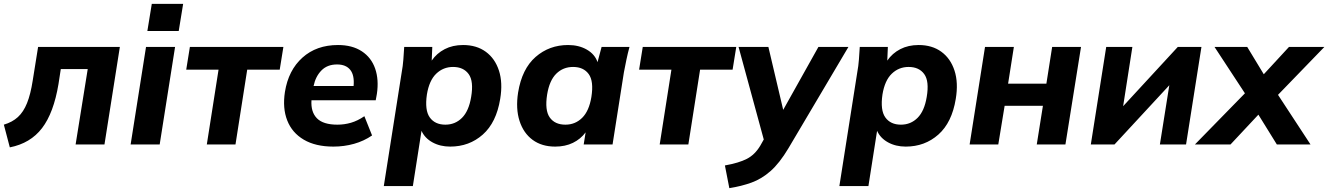

<svg xmlns="http://www.w3.org/2000/svg" viewBox="-27 -751 6904 998"><path d="M24 15 -7 -103Q37 -116 66 -142.5Q95 -169 113.5 -215Q132 -261 143 -332L171 -507H596L516 0H366L429 -392H289L277 -314Q252 -164 191.5 -85Q131 -6 24 15Z M652 0ZM739 -590 762 -731H925L902 -590ZM652 0 732 -507H883L803 0Z M1048 0 1109 -389H941L960 -507H1446L1427 -389H1258L1197 0Z M1441 0ZM1706 11Q1613 11 1552 -25Q1491 -61 1466 -125Q1441 -189 1454 -273Q1472 -386 1545 -451.5Q1618 -517 1730 -517Q1804 -517 1853.5 -484.5Q1903 -452 1923 -394.5Q1943 -337 1932 -263L1926 -230H1592Q1588 -169 1620.5 -136Q1653 -103 1727 -103Q1763 -103 1797.5 -113Q1832 -123 1867 -147L1907 -47Q1865 -18 1813.5 -3.5Q1762 11 1706 11ZM1725 -416Q1674 -416 1643.5 -384.5Q1613 -353 1603 -304H1811Q1816 -360 1793.5 -388Q1771 -416 1725 -416Z M1972 0ZM1968 216 2061 -375Q2067 -407 2069.5 -440.5Q2072 -474 2074 -507H2220L2217 -436Q2243 -474 2284.5 -495.5Q2326 -517 2380 -517Q2450 -517 2498 -482Q2546 -447 2566.5 -384Q2587 -321 2573 -237Q2553 -114 2482.5 -51.5Q2412 11 2313 11Q2261 11 2221 -11Q2181 -33 2164 -71L2119 216ZM2288 -103Q2339 -103 2374.5 -138.5Q2410 -174 2422 -247Q2436 -329 2409 -366Q2382 -403 2328 -403Q2277 -403 2240.5 -368Q2204 -333 2192 -260Q2180 -178 2207 -140.5Q2234 -103 2288 -103Z M2653 0ZM2859 11Q2789 11 2741.5 -24Q2694 -59 2673.5 -122.5Q2653 -186 2666 -270Q2686 -393 2757 -455Q2828 -517 2926 -517Q2982 -517 3023.5 -493Q3065 -469 3079 -428L3100 -507H3245Q3236 -474 3229 -440.5Q3222 -407 3216 -375L3157 0H3007L3017 -63Q2991 -28 2951 -8.5Q2911 11 2859 11ZM2912 -103Q2963 -103 2999 -138.5Q3035 -174 3047 -247Q3060 -329 3033 -366Q3006 -403 2952 -403Q2900 -403 2864.5 -368Q2829 -333 2817 -260Q2804 -178 2830.5 -140.5Q2857 -103 2912 -103Z M3402 0 3463 -389H3295L3314 -507H3800L3781 -389H3612L3551 0Z M3774 0ZM3764 227 3741 109Q3814 96 3855.5 74.5Q3897 53 3925 6L3943 -26L3812 -507H3967L4044 -180L4227 -507H4383L4071 20Q4025 97 3978.5 138Q3932 179 3879.5 198Q3827 217 3764 227Z M4340 0ZM4336 216 4429 -375Q4435 -407 4437.5 -440.5Q4440 -474 4442 -507H4588L4585 -436Q4611 -474 4652.5 -495.5Q4694 -517 4748 -517Q4818 -517 4866 -482Q4914 -447 4934.5 -384Q4955 -321 4941 -237Q4921 -114 4850.5 -51.5Q4780 11 4681 11Q4629 11 4589 -11Q4549 -33 4532 -71L4487 216ZM4656 -103Q4707 -103 4742.5 -138.5Q4778 -174 4790 -247Q4804 -329 4777 -366Q4750 -403 4696 -403Q4645 -403 4608.5 -368Q4572 -333 4560 -260Q4548 -178 4575 -140.5Q4602 -103 4656 -103Z M5013 0 5093 -507H5243L5213 -316H5412L5442 -507H5592L5511 0H5362L5394 -201H5195L5162 0Z M5643 0 5723 -507H5859L5811 -199L6095 -507H6218L6138 0H6002L6051 -308L5766 0Z M6243 0ZM6184 0 6444 -266 6286 -507H6456L6542 -365L6673 -507H6857L6616 -258L6785 0H6610L6514 -155L6369 0Z"/></svg>

Font: Winston
Style: Bold Italic
Weight: 700
Italic angle: -9°
Designer: Original fonts by Vernon Adams / Changes by Cristiano Sobral
Foundry: Original fonts by Vernon Adams / Changes by Cristiano Sobral
Version: Version 2.503;July 17, 2020;FontCreator 13.0.0.2655 64-bit